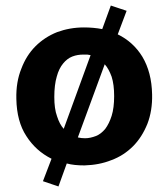

<svg xmlns="http://www.w3.org/2000/svg" viewBox="-20 -586 608 693"><path d="M349 -481 380 -566 437 -547 405 -462C442 -444 472 -417 494 -381C516 -344 528 -299 529 -245C530 -206 524 -170 512 -139C499 -107 482 -80 460 -58C438 -36 412 -19 382 -8C352 4 320 10 285 11C260 11 239 9 221 4L191 87L135 68L166 -13C128 -32 98 -59 75 -95C52 -130 40 -175 39 -229C38 -270 44 -306 57 -338C69 -370 86 -397 108 -419C130 -441 156 -458 186 -470C216 -481 248 -487 283 -487C306 -487 328 -485 349 -481ZM281 -389C267 -389 254 -387 241 -382C228 -377 217 -368 208 -357C198 -345 190 -329 185 -310C179 -290 176 -265 176 -236C176 -208 179 -185 186 -166C192 -147 200 -132 210 -121L307 -387C303 -388 299 -388 295 -389ZM392 -239C392 -267 389 -290 383 -309C376 -328 368 -343 358 -354L261 -90C269 -88 278 -87 287 -87C300 -87 313 -90 326 -95C339 -100 350 -109 360 -121C369 -133 377 -149 383 -168C389 -187 392 -211 392 -239Z"/></svg>

Font: Holmes&Hills Bold
Style: Bold
Weight: 500
Designer: Noopur Datye, Girish Dalvi, Yashodeep Gholap, Pallavi Karambelkar
Foundry: Ek Type
Version: ""